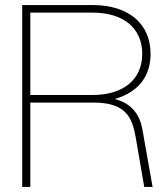

<svg xmlns="http://www.w3.org/2000/svg" viewBox="-20 -740 656 760"><path d="M68 0H100V-334H350C479 -334 504 -275 518 -192L551 0H584L544 -226C535 -280 506 -330 434 -348C531 -376 576 -441 576 -527C576 -642 494 -720 346 -720H68ZM100 -364V-690H346C472 -690 543 -626 543 -527C543 -428 472 -364 346 -364Z"/></svg>

Font: Aspekta 100
Style: Regular
Weight: 100
Designer: Ivo Dolenc
Version: Version 2.000